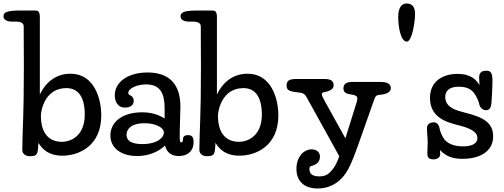

<svg xmlns="http://www.w3.org/2000/svg" viewBox="-73 -878 2869 1094"><path d="M154 -782C154 -816 140 -818 128 -818H38C-47 -818 -53 -802 -53 -783C-53 -764 -29 -755 -7 -755H17C46 -755 62 -746 62 -728C62 -693 63 -591 63 -498C63 -197 55 -155 54 -24C54 0 74 12 97 12C142 12 142 0 146 -64C168 -28 203 9 283 9C377 9 504 -47 504 -220C504 -321 461 -458 329 -458C253 -458 191 -417 154 -339ZM160 -219C160 -247 182 -376 305 -376C360 -376 410 -342 410 -225C410 -104 331 -70 280 -70C217 -70 160 -106 160 -219Z M865 -203C824 -228 784 -238 736 -238C623 -238 556 -182 556 -106C556 -35 616 11 709 11C771 11 825 -10 867 -48C880 -2 912 11 946 11C994 11 1030 -15 1030 -69C1030 -100 1018 -108 998 -108C971 -108 970 -94 969 -79C969 -73 967 -67 960 -67C951 -67 951 -75 951 -124C951 -163 955 -236 955 -269C955 -394 896 -465 768 -465C655 -465 581 -410 581 -335C581 -304 594 -265 640 -265C662 -265 689 -274 689 -303C689 -317 683 -329 669 -335C666 -336 658 -339 658 -349C658 -374 707 -397 760 -397C842 -397 865 -343 865 -261ZM648 -110C648 -143 675 -176 750 -176C816 -176 861 -150 861 -122C861 -98 828 -57 738 -57C676 -57 648 -76 648 -110Z M1163 -782C1163 -816 1149 -818 1137 -818H1047C962 -818 956 -802 956 -783C956 -764 980 -755 1002 -755H1026C1055 -755 1071 -746 1071 -728C1071 -693 1072 -591 1072 -498C1072 -197 1064 -155 1063 -24C1063 0 1083 12 1106 12C1151 12 1151 0 1155 -64C1177 -28 1212 9 1292 9C1386 9 1513 -47 1513 -220C1513 -321 1470 -458 1338 -458C1262 -458 1200 -417 1163 -339ZM1169 -219C1169 -247 1191 -376 1314 -376C1369 -376 1419 -342 1419 -225C1419 -104 1340 -70 1289 -70C1226 -70 1169 -106 1169 -219Z M1690 85C1690 72 1694 70 1701 68C1740 57 1750 38 1750 13C1750 -11 1730 -27 1703 -27C1657 -27 1616 16 1616 85C1616 150 1656 196 1737 196C1804 196 1853 165 1886 124C1912 91 1932 49 1965 -44L2060 -313C2065 -328 2071 -336 2085 -337C2116 -339 2154 -348 2154 -375C2154 -402 2131 -411 2096 -411H1934C1907 -411 1884 -404 1884 -375C1884 -357 1892 -345 1921 -341C1953 -337 1963 -329 1963 -319C1963 -308 1961 -299 1955 -282L1895 -90L1779 -299C1764 -326 1761 -333 1761 -342C1761 -348 1766 -351 1771 -352C1812 -360 1828 -372 1828 -392C1828 -413 1817 -428 1776 -428H1622C1580 -428 1560 -423 1560 -390C1560 -367 1571 -357 1622 -352C1655 -349 1663 -343 1674 -324L1860 12C1851 40 1838 71 1813 98C1795 117 1778 127 1746 127C1706 127 1690 111 1690 85Z M2244 -858C2200 -858 2196 -804 2196 -783C2196 -724 2210 -641 2245 -641C2275 -641 2292 -755 2292 -798C2292 -823 2286 -858 2244 -858Z M2434 -23C2473 19 2518 27 2563 27C2654 27 2737 -10 2737 -102C2737 -204 2632 -220 2548 -244C2513 -254 2464 -273 2464 -325C2464 -358 2484 -384 2542 -384C2597 -384 2620 -361 2632 -342C2642 -327 2654 -304 2659 -280C2662 -266 2678 -250 2695 -250C2717 -250 2725 -266 2727 -289C2729 -307 2733 -378 2733 -422C2733 -469 2718 -475 2697 -475C2679 -475 2657 -470 2657 -436C2657 -432 2658 -409 2659 -392C2644 -420 2613 -457 2534 -457C2455 -457 2377 -419 2377 -320C2377 -208 2472 -181 2541 -164C2634 -141 2647 -114 2647 -91C2647 -56 2609 -44 2565 -44C2507 -44 2471 -64 2454 -91C2435 -122 2433 -141 2430 -154C2427 -167 2415 -181 2400 -181C2375 -181 2360 -169 2360 -148C2360 -116 2364 -91 2364 -64C2364 -46 2362 -28 2362 -4C2362 14 2366 30 2397 30C2421 30 2435 16 2435 3C2435 -5 2435 -13 2434 -23Z"/></svg>

Font: Life Savers
Style: ExtraBold
Weight: 800
Designer: Pablo Impallari, Rodrigo Fuenzalida, Brenda Gallo
Foundry: Pablo Impallari, Rodrigo Fuenzalida, Brenda Gallo
Version: Version 3.000